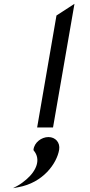

<svg xmlns="http://www.w3.org/2000/svg" viewBox="-20 -666 469 1003"><path d="M233 50C197 50 159 78 155 116V118L156 120C195 166 171 226 117 272C104 283 90 294 74 303L48 317L75 312C205 289 277 188 289 116C295 79 270 50 233 50ZM257 0 369 -646 275 -585 174 0Z"/></svg>

Font: Charger Monospace
Style: Regular
Weight: 400
Designer: Jasper
Foundry: Cannot Into Space Fonts
Version: Version 0.980